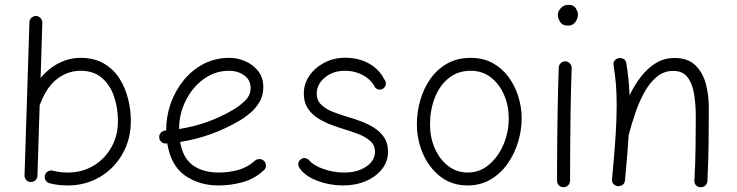

<svg xmlns="http://www.w3.org/2000/svg" viewBox="-20 -759 3094 806"><path d="M131.3 -691.9Q142.6 -691.4 150.1 -683.1Q157.7 -674.8 157.7 -663.6L150.4 -432.1Q184.1 -472.2 227.3 -494.1Q270.5 -516.1 317.9 -516.1Q376.5 -516.1 417 -491.9Q457.5 -467.8 482.2 -428.5Q506.8 -389.2 518.1 -342.5Q529.3 -295.9 529.3 -251Q529.3 -174.8 494.6 -113.5Q460 -52.2 399.9 -16.4Q339.8 19.5 263.7 19.5Q223.6 19.5 188 10.3Q177.2 7.3 171.4 -2.4Q165.5 -12.2 168.5 -22.9Q170.9 -33.7 181.2 -39.6Q191.4 -45.4 202.1 -42.5Q231.4 -34.7 263.7 -34.7Q324.7 -34.7 372.3 -63.2Q419.9 -91.8 447.5 -140.6Q475.1 -189.5 475.1 -250Q475.1 -305.7 458.7 -354Q442.4 -402.3 407.7 -432.1Q373 -461.9 317.9 -461.9Q265.6 -461.9 221.4 -429Q177.2 -396 150.4 -326.7Q149.4 -322.3 146.5 -318.4L137.2 -21Q136.7 -9.8 128.4 -2.2Q120.1 5.4 108.9 4.9Q97.7 4.9 90.1 -3.4Q82.5 -11.7 83 -22.9L103.5 -665.5Q103.5 -676.8 111.8 -684.3Q120.1 -691.9 131.3 -691.9Z M1087.4 -43.9Q1046.4 -6.8 996.8 6.3Q947.3 19.5 897.5 19.5Q816.4 19.5 756.8 -22Q697.3 -63.5 682.1 -157.2Q679.7 -156.7 677.2 -156.7Q666 -155.8 657.7 -163.1Q649.4 -170.4 648.4 -181.6Q647.5 -192.9 654.8 -201.4Q662.1 -210 673.3 -210.9Q675.8 -210.9 677.7 -211.4Q677.7 -212.9 677.7 -214.8Q677.7 -270.5 696.5 -324.2Q715.3 -377.9 750.5 -421.4Q785.6 -464.8 834.5 -490.5Q883.3 -516.1 942.9 -516.1Q977.1 -516.1 1009.8 -502Q1042.5 -487.8 1064 -460.4Q1085.4 -433.1 1085.4 -393.1Q1085.4 -357.4 1068.8 -330.1Q1052.2 -302.7 1029.5 -283.9Q1006.8 -265.1 988.8 -254.4Q869.1 -183.6 736.3 -163.1Q748 -94.2 790.5 -64.5Q833 -34.7 897.5 -34.7Q942.4 -34.7 981.7 -46.1Q1021 -57.6 1050.3 -84.5Q1058.6 -91.8 1070.1 -91.3Q1081.5 -90.8 1089.4 -82.5Q1096.7 -74.2 1096.2 -62.7Q1095.7 -51.3 1087.4 -43.9ZM941.9 -461.9Q882.8 -461.9 835.2 -427.2Q787.6 -392.6 759.8 -336.9Q731.9 -281.2 731.9 -217.3Q855.5 -236.8 959 -298.3Q987.8 -315.4 1010 -337.6Q1032.2 -359.9 1032.2 -389.6Q1032.2 -422.9 1005.4 -442.4Q978.5 -461.9 941.9 -461.9Z M1591.8 -390.1Q1584.5 -382.8 1574.2 -382.8Q1564 -382.8 1555.2 -390.6Q1540 -422.9 1505.4 -442.4Q1470.7 -461.9 1427.2 -461.9Q1377.9 -461.9 1343.8 -433.6Q1309.6 -405.3 1309.6 -366.2Q1309.6 -337.4 1329.3 -318.8Q1349.1 -300.3 1379.2 -288.8Q1409.2 -277.3 1439.9 -268.1Q1467.3 -260.3 1496.6 -249.3Q1525.9 -238.3 1551.5 -221.9Q1577.1 -205.6 1593 -181.4Q1608.9 -157.2 1608.9 -122.6Q1608.9 -81.5 1583.7 -49.3Q1558.6 -17.1 1515.6 1.2Q1472.7 19.5 1419.4 19.5Q1363.8 19.5 1312.3 0Q1260.7 -19.5 1236.8 -54.2Q1230.5 -64 1232.7 -74.5Q1234.9 -85 1244.1 -91.3Q1252.9 -97.2 1262 -95Q1271 -92.8 1276.9 -87.4Q1295.9 -64 1338.6 -49.3Q1381.3 -34.7 1424.3 -34.7Q1481 -34.7 1517.6 -59.8Q1554.2 -85 1554.2 -121.6Q1554.2 -149.4 1534.7 -166.7Q1515.1 -184.1 1486.1 -195.6Q1457 -207 1427.2 -215.8Q1399.4 -224.1 1369.6 -235.4Q1339.8 -246.6 1313.7 -263.2Q1287.6 -279.8 1271.5 -304.9Q1255.4 -330.1 1255.4 -366.2Q1255.4 -407.7 1279.3 -441.9Q1303.2 -476.1 1342.5 -496.3Q1381.8 -516.6 1428.7 -516.6Q1485.4 -516.6 1528.3 -492.7Q1571.3 -468.8 1592.3 -427.2Q1600.1 -418.9 1599.9 -408.2Q1599.6 -397.5 1591.8 -390.1Z M1956.1 -516.1Q2008.8 -516.1 2048.8 -493.9Q2088.9 -471.7 2115.7 -434.6Q2142.6 -397.5 2156.2 -352.8Q2169.9 -308.1 2169.9 -262.7Q2169.9 -212.4 2154.8 -162.6Q2139.6 -112.8 2110.6 -71.5Q2081.5 -30.3 2039.3 -5.4Q1997.1 19.5 1942.9 19.5Q1876.5 19.5 1828.9 -17.6Q1781.2 -54.7 1755.6 -113.5Q1730 -172.4 1730 -237.3Q1730 -287.6 1743.9 -336.9Q1757.8 -386.2 1785.9 -426.8Q1814 -467.3 1856.4 -491.7Q1898.9 -516.1 1956.1 -516.1ZM1956.1 -461.9Q1901.9 -461.9 1863.5 -430.9Q1825.2 -399.9 1805.2 -348.6Q1785.2 -297.4 1785.2 -237.3Q1785.2 -181.2 1805.7 -135.3Q1826.2 -89.4 1861.8 -62Q1897.5 -34.7 1942.9 -34.7Q1993.2 -34.7 2032 -67.1Q2070.8 -99.6 2093.3 -151.6Q2115.7 -203.6 2115.7 -262.7Q2115.7 -314.9 2096.2 -360.4Q2076.7 -405.8 2041 -433.8Q2005.4 -461.9 1956.1 -461.9Z M2321.8 -694.8Q2321.8 -711.9 2334.5 -725.3Q2347.2 -738.8 2366.7 -738.8Q2388.2 -738.8 2397.2 -724.1Q2406.2 -709.5 2406.2 -698.2Q2406.2 -681.6 2395.3 -666.5Q2384.3 -651.4 2364.3 -651.4Q2340.3 -651.4 2331.1 -667.5Q2321.8 -683.6 2321.8 -694.8ZM2354 -501.5Q2365.2 -501 2372.8 -492.4Q2380.4 -483.9 2379.9 -472.7Q2378.4 -438.5 2377.2 -390.1Q2376 -341.8 2375.2 -286.9Q2374.5 -231.9 2374 -177.7Q2373.5 -123.5 2373.3 -77.1Q2373 -30.8 2373 0Q2373 11.2 2364.7 19Q2356.4 26.9 2345.2 26.9Q2334 26.9 2326.2 19Q2318.4 11.2 2318.4 0Q2318.4 -30.8 2318.6 -77.4Q2318.8 -124 2319.3 -178.2Q2319.8 -232.4 2320.8 -287.6Q2321.8 -342.8 2323 -391.8Q2324.2 -440.9 2325.7 -475.6Q2326.2 -486.8 2334.5 -494.4Q2342.8 -502 2354 -501.5Z M2549.3 -6.8Q2559.1 -111.3 2564 -185.1Q2568.8 -258.8 2568.8 -315.9Q2568.8 -363.8 2565.7 -403.8Q2562.5 -443.8 2555.7 -484.4Q2553.7 -497.1 2560.1 -504.6Q2566.4 -512.2 2575.7 -514.6Q2586.4 -517.1 2596.9 -512Q2607.4 -506.8 2609.4 -493.2Q2614.7 -460 2618.2 -427.2Q2621.6 -394.5 2622.6 -358.9Q2643.6 -401.9 2670.9 -437.3Q2698.2 -472.7 2733.2 -494.1Q2768.1 -515.6 2811.5 -515.6Q2866.2 -515.6 2897.7 -486.3Q2929.2 -457 2942.4 -409.2Q2955.6 -361.3 2955.6 -306.2Q2955.6 -231 2954.6 -156Q2953.6 -81.1 2949.7 0.5Q2949.2 10.7 2941.9 18.8Q2934.6 26.9 2921.9 26.9Q2908.7 26.9 2901.6 18.8Q2894.5 10.7 2895 0Q2898.9 -73.7 2899.9 -137.7Q2900.9 -201.7 2900.9 -266.6Q2900.9 -319.8 2893.8 -364Q2886.7 -408.2 2866.2 -434.8Q2845.7 -461.4 2806.2 -461.4Q2767.6 -461.4 2737.8 -437Q2708 -412.6 2685.8 -372.8Q2663.6 -333 2647.5 -285.9Q2631.3 -238.8 2619.6 -193.8L2619.1 -192.4Q2616.7 -151.9 2612.8 -104.7Q2608.9 -57.6 2603.5 -1.5Q2602.1 11.7 2592.8 17.6Q2583.5 23.4 2573.2 22.5Q2563.5 21.5 2555.9 14.2Q2548.3 6.8 2549.3 -6.8Z"/></svg>

Font: Mikhak Light
Style: Regular
Weight: 300
Designer: Amin Abedi
Version: Version 3.3